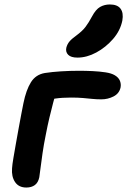

<svg xmlns="http://www.w3.org/2000/svg" viewBox="-20 -830 570 860"><path d="M98 10Q64 10 47.5 -14.5Q31 -39 34 -76Q35 -93 40 -122Q45 -151 51 -185.5Q57 -220 63.5 -255Q70 -290 75.5 -319.5Q81 -349 85 -368Q97 -427 118.5 -461.5Q140 -496 181 -503Q214 -508 253.5 -510.5Q293 -513 335 -513Q364 -513 395 -511.5Q426 -510 452.5 -506Q479 -502 494 -493Q511 -483 517 -468.5Q523 -454 520 -438Q514 -411 488.5 -398Q463 -385 434 -385Q413 -385 393.5 -387Q374 -389 351.5 -391Q329 -393 298 -393Q258 -393 227.5 -388.5Q197 -384 161 -376L234 -425Q226 -400 218 -369.5Q210 -339 201.5 -303.5Q193 -268 185 -226Q176 -182 170.5 -143.5Q165 -105 161.5 -77Q158 -49 156 -36Q151 -12 136 -1Q121 10 98 10ZM327 -572Q298 -572 285.5 -584.5Q273 -597 277 -616Q281 -632 291 -644Q301 -656 322 -671Q349 -691 363 -709.5Q377 -728 392 -756Q409 -788 428.5 -799Q448 -810 472 -810Q506 -810 520 -791Q534 -772 528 -738Q519 -693 486.5 -655.5Q454 -618 411.5 -595Q369 -572 327 -572Z"/></svg>

Font: Shantell Sans SemiBold
Style: Italic
Weight: 600
Italic angle: -11°
Designer: Stephen Nixon, Anya Danilova, Shantell Martin
Foundry: Arrow Type
Version: Version 1.011;[c5ecc13dd]